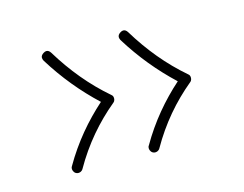

<svg xmlns="http://www.w3.org/2000/svg" viewBox="-59 -566 657 516"><g transform="rotate(-15 269.5 -308.5)"><path d="M309.1 -474.6C303.7 -471.2 301.3 -467.3 301.3 -462.9C301.3 -460.4 302.2 -457.5 303.7 -454.6C338.4 -398.4 378.4 -350.1 423.8 -307.6C378.4 -267.1 337.4 -219.2 303.7 -160.6C302.2 -158.7 301.8 -156.2 301.8 -153.8C301.8 -151.4 302.7 -144.5 309.1 -140.6C311.5 -139.2 313.5 -138.7 315.9 -138.7C319.3 -138.7 325.2 -139.6 329.1 -146C363.8 -207 406.2 -255.9 455.1 -296.4C460.9 -300.8 460.4 -307.1 460.4 -308.6C460.4 -312.5 459 -315.9 455.6 -318.4C406.2 -360.8 364.3 -411.6 329.1 -469.7C325.7 -475.1 321.8 -477.5 317.4 -477.5C314.9 -477.5 312 -476.6 309.1 -474.6ZM95.2 -474.6C89.8 -471.2 87.4 -467.3 87.4 -462.9C87.4 -460.4 88.4 -457.5 89.8 -454.6C124.5 -398.4 164.6 -350.1 210 -307.6C164.6 -267.1 123.5 -219.2 89.8 -160.6C88.4 -158.7 87.9 -156.2 87.9 -153.8C87.9 -151.4 88.9 -144.5 95.2 -140.6C97.7 -139.2 99.6 -138.7 102.1 -138.7C105.5 -138.7 111.3 -139.6 115.2 -146C149.9 -207 192.4 -255.9 241.2 -296.4C247.1 -300.8 246.6 -307.1 246.6 -308.6C246.6 -312.5 245.1 -315.9 241.7 -318.4C192.4 -360.8 150.4 -411.6 115.2 -469.7C111.8 -475.1 107.9 -477.5 103.5 -477.5C101.1 -477.5 98.1 -476.6 95.2 -474.6Z"/></g></svg>

Font: Mikhak ExtraLight
Style: Regular
Weight: 200
Designer: Amin Abedi
Version: Version 3.2